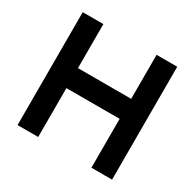

<svg xmlns="http://www.w3.org/2000/svg" viewBox="-153 -865 1045 1031"><g transform="rotate(30 370.0 -350.0)"><path d="M663 0H535V-303H205V0H77V-700H205V-427H535V-700H663Z"/></g></svg>

Font: Cabin
Style: Bold
Weight: 700
Designer: Pablo Impallari
Foundry: Pablo Impallari. www.impallari.com Igino Marini. www.ikern.com
Version: Version 1.005